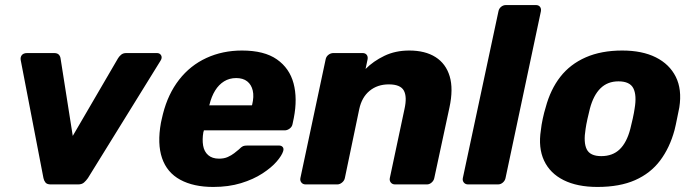

<svg xmlns="http://www.w3.org/2000/svg" viewBox="-20 -730 2747 760"><path d="M181 0Q166 0 160 -7.5Q154 -15 152 -25L62 -492Q60 -504 66.5 -512Q73 -520 88 -520H194Q207 -520 213 -513.5Q219 -507 220 -497L268 -192L447 -499Q451 -506 459 -513Q467 -520 480 -520H601Q613 -520 618 -510.5Q623 -501 615 -489L328 -25Q321 -15 312.5 -7.5Q304 0 289 0Z M824 10Q746 10 693.5 -18.5Q641 -47 621.5 -104Q602 -161 617 -244Q619 -251 621 -262Q623 -273 625 -279Q645 -358 689 -414.5Q733 -471 797 -500.5Q861 -530 938 -530Q1026 -530 1076 -495Q1126 -460 1142 -400Q1158 -340 1143 -263L1138 -239Q1136 -228 1126.5 -221Q1117 -214 1107 -214H787Q787 -213 786.5 -211Q786 -209 785 -207Q780 -178 784 -154Q788 -130 804 -116Q820 -102 847 -102Q867 -102 881.5 -108.5Q896 -115 907 -123.5Q918 -132 925 -138Q936 -149 942 -151.5Q948 -154 960 -154H1084Q1094 -154 1099 -148Q1104 -142 1101 -132Q1096 -115 1075.5 -91Q1055 -67 1019 -43.5Q983 -20 934 -5Q885 10 824 10ZM808 -313H977L978 -315Q986 -348 980.5 -371.5Q975 -395 958.5 -408Q942 -421 915 -421Q888 -421 867 -408Q846 -395 831.5 -371.5Q817 -348 809 -315Z M1190 0Q1179 0 1173 -7.5Q1167 -15 1169 -25L1269 -495Q1271 -506 1280 -513Q1289 -520 1300 -520H1415Q1426 -520 1431.5 -513Q1437 -506 1435 -495L1427 -457Q1458 -488 1501.5 -509Q1545 -530 1600 -530Q1663 -530 1704 -504Q1745 -478 1760 -428Q1775 -378 1759 -304L1699 -25Q1697 -15 1688.5 -7.5Q1680 0 1670 0H1544Q1533 0 1527 -7.5Q1521 -15 1523 -25L1581 -298Q1592 -347 1578.5 -371.5Q1565 -396 1519 -396Q1474 -396 1443 -370.5Q1412 -345 1402 -298L1345 -25Q1343 -15 1334 -7.5Q1325 0 1315 0Z M1833 0Q1822 0 1816 -7.5Q1810 -15 1812 -25L1953 -685Q1955 -696 1963.5 -703Q1972 -710 1983 -710H2101Q2112 -710 2117.5 -703Q2123 -696 2121 -685L1981 -25Q1979 -15 1970.5 -7.5Q1962 0 1951 0Z M2345 10Q2265 10 2211 -17Q2157 -44 2133.5 -94.5Q2110 -145 2121 -215Q2123 -235 2128.5 -260.5Q2134 -286 2140 -305Q2159 -376 2198 -426Q2237 -476 2298.5 -503Q2360 -530 2443 -530Q2522 -530 2576 -503Q2630 -476 2655 -426Q2680 -376 2669 -305Q2665 -286 2660 -260.5Q2655 -235 2650 -215Q2631 -145 2593 -94.5Q2555 -44 2494 -17Q2433 10 2345 10ZM2360 -112Q2405 -112 2433 -139Q2461 -166 2475 -220Q2479 -235 2484.5 -260Q2490 -285 2492 -300Q2501 -353 2487 -380.5Q2473 -408 2428 -408Q2385 -408 2357 -380.5Q2329 -353 2315 -300Q2311 -285 2305.5 -260Q2300 -235 2298 -220Q2289 -166 2302.5 -139Q2316 -112 2360 -112Z"/></svg>

Font: Rubik
Style: Bold Italic
Weight: 700
Italic angle: -12°
Designer: Hubert and Fischer
Foundry: Hubert and Fischer
Version: Version 2.300;gftools[0.9.30]